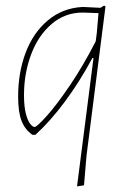

<svg xmlns="http://www.w3.org/2000/svg" viewBox="-20 -479 461 688"><path d="M358 -456 290 79 281 185 256 189 315 -271H311Q266 -187 213 -115.5Q160 -44 107 4H96Q69 -15 57 -46.5Q45 -78 45 -133Q45 -219 72 -290.5Q99 -362 151.5 -406Q204 -450 275 -454H279L340 -451L353 -459ZM323 -331 327 -362 333 -432 276 -434Q213 -434 165 -393Q117 -352 91.5 -284Q66 -216 66 -138Q66 -98 72.5 -72.5Q79 -47 88 -35.5Q97 -24 104 -24Q112 -24 147.5 -63.5Q183 -103 230.5 -173Q278 -243 323 -331Z"/></svg>

Font: Luna Sans Thin
Style: Italic
Weight: 250
Italic angle: -7°
Designer: Juan Pablo del Peral
Foundry: Huerta Tipografica
Version: Version 2.001; ttfautohint (v1.5)